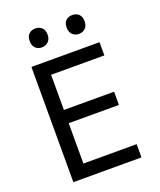

<svg xmlns="http://www.w3.org/2000/svg" viewBox="-164 -1018 929 1118"><g transform="rotate(-20 300.0 -458.5)"><path d="M94 -714H516V-632H186V-414H497V-332H186V-82H516V0H94ZM136 -859Q136 -888 151.5 -902.5Q167 -917 191 -917Q215 -917 231 -902.5Q247 -888 247 -859Q247 -831 230.5 -815.5Q214 -800 191 -800Q167 -800 151.5 -815Q136 -830 136 -859ZM365 -859Q365 -888 380.5 -902.5Q396 -917 420 -917Q444 -917 460 -902.5Q476 -888 476 -859Q476 -830 460 -815Q444 -800 420 -800Q397 -800 381 -815.5Q365 -831 365 -859Z"/></g></svg>

Font: Noto Sans Mono UI
Style: Regular
Weight: 400
Monospace: yes
Designer: Monotype Design team
Foundry: Monotype Imaging Inc.
Version: Version 1.000